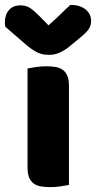

<svg xmlns="http://www.w3.org/2000/svg" viewBox="-57 -760 394 788"><path d="M226 -1Q215 1 193.5 4.5Q172 8 150 8Q128 8 110.5 5Q93 2 81 -7Q69 -16 62.5 -31.5Q56 -47 56 -72V-479Q67 -481 88.5 -484.5Q110 -488 132 -488Q154 -488 171.5 -485Q189 -482 201 -473Q213 -464 219.5 -448.5Q226 -433 226 -408ZM142 -656Q175 -685 194 -704Q213 -723 232 -740Q271 -740 294 -721.5Q317 -703 317 -674Q317 -654 306 -639Q295 -624 269 -603L224 -566Q206 -552 186.5 -543.5Q167 -535 145 -535Q131 -535 120 -537Q109 -539 97 -544.5Q85 -550 71 -560Q57 -570 39 -586L-35 -650Q-36 -655 -36.5 -659Q-37 -663 -37 -668Q-37 -699 -20.5 -718.5Q-4 -738 27 -738Q50 -738 66 -727.5Q82 -717 108 -691Z"/></svg>

Font: Baloo Bhaina
Style: Regular
Weight: 400
Designer: Manish Minz, Shuchita Grover and Ek Type
Foundry: Ek Type
Version: Version 1.443;PS 1.000;hotconv 16.6.51;makeotf.lib2.5.65220;